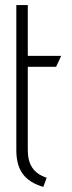

<svg xmlns="http://www.w3.org/2000/svg" viewBox="-20 -720 283 753"><path d="M44 -700V-132C44 -54 75 -9 150 13L163 -23C111 -40 89 -75 89 -132V-458H200L220 -501H89V-700Z"/></svg>

Font: Advent Pro
Style: Light
Weight: 300
Designer: Andreas Kalpakidis
Foundry: Andreas Kalpakidis
Version: Version 2.002 2007